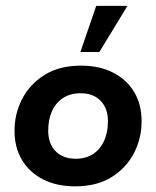

<svg xmlns="http://www.w3.org/2000/svg" viewBox="-20 -639 544 669"><path d="M241.9 10.3Q177.7 10.3 130.2 -13.9Q82.7 -38.1 56.7 -81.4Q30.6 -124.8 30.6 -183.3Q30.6 -243 57.4 -294.6Q84.1 -346.3 135.8 -378.3Q187.4 -410.3 262.3 -410.3Q326.3 -410.3 373.8 -386.1Q421.3 -361.9 447.4 -318.6Q473.4 -275.3 473.4 -216.7Q473.4 -157 446.7 -105.4Q420 -53.8 368.7 -21.8Q317.4 10.3 241.9 10.3ZM243.3 -85.9Q279.4 -85.9 304.5 -102.5Q329.7 -119.1 342.9 -148.6Q356.1 -178.1 356.1 -216.2Q356.1 -261.6 330.5 -287.8Q304.9 -314.1 260.7 -314.1Q225.4 -314.1 199.9 -297.7Q174.4 -281.2 161.2 -251.9Q148 -222.7 148 -183.7Q148 -138.4 173.6 -112.2Q199.2 -85.9 243.3 -85.9ZM260.1 -457.8 315.3 -618.6H424.1L326.2 -457.8Z"/></svg>

Font: Rokkitt SemiBold
Style: Italic
Weight: 600
Italic angle: -9°
Designer: Vernon Adams
Foundry: Vernon Adams
Version: Version 3.103